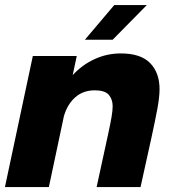

<svg xmlns="http://www.w3.org/2000/svg" viewBox="-21 -758 698 778"><path d="M-1 0 112 -531H290L273.5 -453.5Q311.5 -495 361.8 -518.2Q412 -541.5 468.5 -541.5Q549.5 -541.5 587.5 -502.2Q625.5 -463 625.5 -397Q625.5 -365 616.8 -317.8Q608 -270.5 592.5 -199.5L548.5 0H370.5L417.5 -216Q426.5 -257.5 431 -283.8Q435.5 -310 435.5 -327.5Q435.5 -355.5 419.8 -373.8Q404 -392 363 -392Q316 -392 284 -363.8Q252 -335.5 238 -287.5L177 0ZM323 -597 442 -737.5H574L435.5 -597Z"/></svg>

Font: Epilogue ExtraBold
Style: Italic
Weight: 800
Italic angle: -12°
Designer: Tyler Finck
Foundry: Etcetera Type Co
Version: Version 2.111; ttfautohint (v1.8.3)